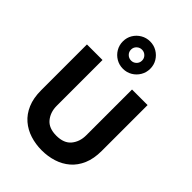

<svg xmlns="http://www.w3.org/2000/svg" viewBox="-301 -1203 1347 1347"><g transform="rotate(45 373.0 -529.5)"><path d="M372.6 10Q312.4 10 258 -7.2Q203.6 -24.4 161.8 -60.2Q120 -96 96 -152.1Q72 -208.2 72 -285.6V-740H226.4V-285.6Q226.4 -222.4 262 -178.8Q297.6 -135.2 372.6 -135.2Q448 -135.2 483.6 -178.8Q519.2 -222.4 519.2 -285.6V-740H673.6V-285.6Q673.6 -208.2 649.6 -152.1Q625.6 -96 583.8 -60.2Q542 -24.4 487.6 -7.2Q433.2 10 372.6 10ZM371 -797.6Q333.6 -797.6 302.6 -815.8Q271.6 -834 253.2 -865Q234.8 -896 234.8 -933.4Q234.8 -971.2 253.2 -1001.7Q271.6 -1032.2 302.6 -1050.4Q333.6 -1068.6 371 -1068.6Q408.4 -1068.6 439.2 -1050.4Q470 -1032.2 488.4 -1001.7Q506.8 -971.2 506.8 -933.4Q506.8 -896 488.4 -865Q470 -834 439.2 -815.8Q408.4 -797.6 371 -797.6ZM371 -878.8Q393.6 -878.8 409.6 -894.5Q425.6 -910.2 425.6 -933.4Q425.6 -956 409.6 -971.7Q393.6 -987.4 371 -987.4Q348.4 -987.4 332.2 -971.7Q316 -956 316 -933.4Q316 -910.2 332.2 -894.5Q348.4 -878.8 371 -878.8Z"/></g></svg>

Font: Be Vietnam Pro Variable Thin
Style: Regular
Weight: 100
Designer: Lam Bao, Tony Le, Vietanh Nguyen
Foundry: Yellow Type Foundry
Version: Version 1.002